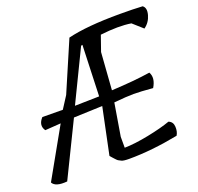

<svg xmlns="http://www.w3.org/2000/svg" viewBox="-151 -868 1036 1007"><g transform="rotate(-20 367.0 -365.0)"><path d="M370 -644 232 -359 368 -362 378 -646ZM617 -731Q694 -731 744 -728Q765 -713 754.5 -675Q744 -637 713 -615L658 -664Q589 -675 487 -663L457 -577L442 -369Q567 -375 658 -389Q678 -354 649 -306Q580 -312 542 -312Q504 -312 432 -305L402 -124V-63Q459 -64 536.5 -79.5Q614 -95 664 -113Q688 -104 689.5 -76Q691 -48 679 -29Q530 0 405 0Q372 0 362 -5.5Q352 -11 348.5 -12.5Q345 -14 339 -20Q333 -26 331 -28.5Q329 -31 321.5 -39Q314 -47 312 -50L366 -309L206 -303L58 0Q-8 6 -24 -24L130 -298L42 -292Q18 -326 51 -362L165 -361L208 -428L327 -705Q432 -731 617 -731Z"/></g></svg>

Font: Tillana
Style: Regular
Weight: 400
Designer: Lipi Raval (Devanagari, Latin), Jonny Pinhorn (Latin)
Foundry: Indian Type Foundry
Version: Version 2.002;PS 1.0;hotconv 1.0.79;makeotf.lib2.5.61930; tt